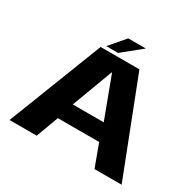

<svg xmlns="http://www.w3.org/2000/svg" viewBox="-171 -1000 1217 1192"><g transform="rotate(30 438.0 -404.0)"><path d="M36.5 0 299.5 -675.5H577.5L840 0H645.5L586.5 -160H290.5L231 0ZM328 -280H550L440.5 -572.5H437.5ZM327 -697.5 421.5 -807.5H547.5L411.5 -697.5Z"/></g></svg>

Font: Anybody ExtraExpanded Regular
Style: Bold
Weight: 700
Width: 8
Designer: Tyler Finck
Foundry: Etcetera Type Company
Version: Version 1.010; ttfautohint (v1.8.3) -l 8 -r 50 -G 200 -x 14 